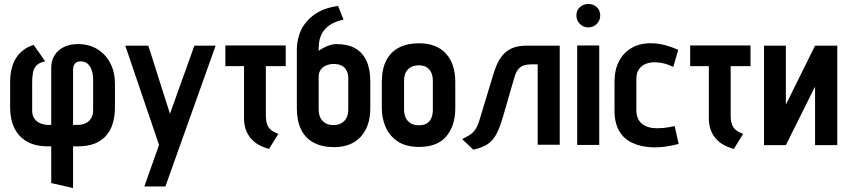

<svg xmlns="http://www.w3.org/2000/svg" viewBox="-20 -730 4275 967"><path d="M31 -314V-190Q31 -129 52.5 -85Q74 -41 116 -17Q158 7 221 7H238V192L348 217V7H372Q437 7 478 -17Q519 -41 539 -85Q559 -129 559 -190V-308Q559 -366 536 -411Q513 -456 471 -482Q429 -508 372 -508Q332 -508 301.5 -493Q271 -478 254.5 -451Q238 -424 238 -389V-101H221Q204 -101 185.5 -108Q167 -115 154.5 -131Q142 -147 142 -173V-314Q142 -342 146 -364Q150 -386 164 -400.5Q178 -415 208 -421L149 -504Q91 -485 61 -438Q31 -391 31 -314ZM372 -101H348V-381Q348 -393 352.5 -402Q357 -411 365 -416Q373 -421 385 -421Q404 -421 416.5 -412.5Q429 -404 436 -390.5Q443 -377 446 -361.5Q449 -346 449 -332V-173Q449 -151 439 -134.5Q429 -118 411.5 -109.5Q394 -101 372 -101Z M707 209H813L1066 -500H959L836 -157L727 -500H611L781 0Z M1319 -148V-397H1419V-501H1115V-397H1209V-133Q1209 -104 1217.5 -79Q1226 -54 1242 -34.5Q1258 -15 1281.5 -1.5Q1305 12 1335 20L1382 -56Q1359 -64 1345 -75.5Q1331 -87 1325 -105Q1319 -123 1319 -148Z M1675 -508Q1659 -508 1642.5 -503Q1626 -498 1611 -490Q1596 -482 1585 -474V-483Q1585 -515 1591.5 -537Q1598 -559 1611 -576Q1628 -598 1653 -611Q1678 -624 1710 -631L1683 -700Q1629 -693 1590.5 -673Q1552 -653 1527 -624Q1499 -593 1487 -555Q1475 -517 1475 -480V-185Q1475 -121 1496.5 -77.5Q1518 -34 1560 -11.5Q1602 11 1663 11Q1749 11 1797 -41.5Q1845 -94 1845 -185V-320Q1845 -382 1825.5 -424Q1806 -466 1768.5 -487Q1731 -508 1675 -508ZM1660 -408Q1684 -408 1700.5 -399.5Q1717 -391 1725.5 -374.5Q1734 -358 1734 -335V-179Q1734 -155 1725.5 -137.5Q1717 -120 1700 -110Q1683 -100 1659 -100Q1636 -100 1619.5 -109.5Q1603 -119 1594 -136.5Q1585 -154 1585 -179V-344Q1585 -361 1592 -373.5Q1599 -386 1610 -393.5Q1621 -401 1634.5 -404.5Q1648 -408 1660 -408Z M2273 -185V-317Q2273 -409 2225.5 -460.5Q2178 -512 2091 -512Q2030 -512 1988 -489.5Q1946 -467 1924.5 -424Q1903 -381 1903 -317V-185Q1903 -134 1922.5 -89.5Q1942 -45 1983.5 -17.5Q2025 10 2091 10Q2183 10 2228 -43.5Q2273 -97 2273 -185ZM2160 -323V-177Q2160 -155 2153 -137Q2146 -119 2130.5 -109Q2115 -99 2090 -99Q2064 -99 2047 -110Q2030 -121 2022.5 -139Q2015 -157 2015 -177V-323Q2015 -349 2024 -366Q2033 -383 2049.5 -392Q2066 -401 2090 -401Q2113 -401 2128.5 -391.5Q2144 -382 2152 -364.5Q2160 -347 2160 -323Z M2631 -500Q2586 -500 2556.5 -486Q2527 -472 2509 -449Q2491 -426 2480.5 -400Q2470 -374 2463 -350L2395 -126Q2385 -92 2372 -75Q2359 -58 2343.5 -49Q2328 -40 2308 -29L2364 24Q2408 14 2435 -3.5Q2462 -21 2479.5 -53.5Q2497 -86 2513 -141L2572 -345Q2580 -370 2591.5 -383Q2603 -396 2619.5 -401Q2636 -406 2657 -406H2688V-1H2799V-500Z M2887 0H2998V-501H2887ZM2943 -710Q2918 -710 2900.5 -694Q2883 -678 2883 -652Q2883 -627 2900.5 -609.5Q2918 -592 2943 -592Q2968 -592 2985.5 -609.5Q3003 -627 3003 -652Q3003 -678 2985.5 -694Q2968 -710 2943 -710Z M3371 -393 3396 -479Q3365 -493 3332 -502Q3299 -511 3266 -512Q3204 -514 3161.5 -489Q3119 -464 3097 -420.5Q3075 -377 3075 -320V-174Q3075 -110 3099 -69.5Q3123 -29 3166.5 -9.5Q3210 10 3267 12Q3301 13 3334 8Q3367 3 3398 -5L3378 -95Q3378 -95 3370.5 -93.5Q3363 -92 3350 -89.5Q3337 -87 3321 -85.5Q3305 -84 3289 -84Q3266 -84 3247 -89.5Q3228 -95 3214 -106Q3200 -117 3192.5 -134.5Q3185 -152 3185 -175V-332Q3185 -363 3198.5 -382Q3212 -401 3235.5 -409.5Q3259 -418 3288 -416Q3310 -415 3331.5 -408.5Q3353 -402 3371 -393Z M3660 -148V-397H3760V-501H3456V-397H3550V-133Q3550 -104 3558.5 -79Q3567 -54 3583 -34.5Q3599 -15 3622.5 -1.5Q3646 12 3676 20L3723 -56Q3700 -64 3686 -75.5Q3672 -87 3666 -105Q3660 -123 3660 -148Z M3938 -500H3828V1H3938L4085 -294V1H4197V-500H4085L3938 -203Z"/></svg>

Font: Advent Pro
Style: Regular
Weight: 400
Designer: VivaRado, Andreas Kalpakidis
Foundry: VivaRado, Andreas Kalpakidis
Version: Version 3.000